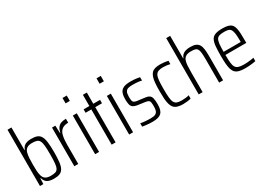

<svg xmlns="http://www.w3.org/2000/svg" viewBox="-15 -1465 3011 2195"><g transform="rotate(-30 1490.0 -367.5)"><path d="M250 8Q217 8 191 1Q165 -6 147.5 -24Q130 -42 120 -75H116L112 0H68V-743H120V-444H124Q133 -471 149.5 -487Q166 -503 191 -510.5Q216 -518 250 -518Q297 -518 326.5 -506.5Q356 -495 372.5 -466.5Q389 -438 395.5 -386Q402 -334 402 -255Q402 -175 395.5 -123.5Q389 -72 372 -43.5Q355 -15 326 -3.5Q297 8 250 8ZM234 -39Q272 -39 295 -46Q318 -53 330 -75Q342 -97 346 -140.5Q350 -184 350 -255Q350 -327 346 -370Q342 -413 330 -435Q318 -457 295 -464.5Q272 -472 234 -472Q191 -472 166 -455.5Q141 -439 132 -403Q125 -375 122.5 -341.5Q120 -308 120 -255Q120 -202 122 -170Q124 -138 131 -110Q140 -73 165 -56Q190 -39 234 -39Z M521 0V-510H565L569 -411H573Q582 -452 600 -475.5Q618 -499 645 -508.5Q672 -518 709 -518V-466Q655 -466 625 -442Q595 -418 584 -370.5Q573 -323 573 -252V0Z M794 -672V-743H850V-672ZM796 0V-510H848V0Z M1014 0V-465H938V-510H1014V-658H1066V-510H1155V-465H1066V0Z M1243 -672V-743H1299V-672ZM1245 0V-510H1297V0Z M1551 8Q1530 8 1505.5 6.5Q1481 5 1458.5 2Q1436 -1 1419 -4V-48Q1435 -45 1451.5 -43Q1468 -41 1485 -39.5Q1502 -38 1519.5 -37.5Q1537 -37 1555 -37Q1594 -37 1614.5 -47.5Q1635 -58 1643 -79.5Q1651 -101 1651 -135Q1651 -171 1648 -189.5Q1645 -208 1633.5 -216.5Q1622 -225 1595 -229L1490 -244Q1458 -249 1439.5 -262Q1421 -275 1414 -301.5Q1407 -328 1407 -371Q1407 -418 1417.5 -447Q1428 -476 1448 -491.5Q1468 -507 1497 -512.5Q1526 -518 1562 -518Q1583 -518 1604.5 -516.5Q1626 -515 1646.5 -512Q1667 -509 1681 -505V-461Q1665 -466 1645.5 -468.5Q1626 -471 1604 -472Q1582 -473 1556 -473Q1525 -473 1503 -466.5Q1481 -460 1469.5 -439.5Q1458 -419 1458 -377Q1458 -346 1461 -327.5Q1464 -309 1476 -300.5Q1488 -292 1512 -288L1614 -275Q1649 -271 1668 -258Q1687 -245 1694 -217Q1701 -189 1701 -137Q1701 -96 1693 -68.5Q1685 -41 1667 -24Q1649 -7 1620.5 0.5Q1592 8 1551 8Z M1955 8Q1911 8 1881.5 -1.5Q1852 -11 1835 -30.5Q1818 -50 1809 -81Q1800 -112 1797 -155Q1794 -198 1794 -254Q1794 -317 1798 -362.5Q1802 -408 1812.5 -438Q1823 -468 1840.5 -485.5Q1858 -503 1885.5 -510.5Q1913 -518 1952 -518Q1978 -518 2007.5 -514.5Q2037 -511 2056 -506V-462Q2036 -467 2010.5 -470Q1985 -473 1963 -473Q1925 -473 1902 -464Q1879 -455 1866.5 -432Q1854 -409 1850 -366Q1846 -323 1846 -256Q1846 -186 1850 -142.5Q1854 -99 1866.5 -76Q1879 -53 1902.5 -45Q1926 -37 1964 -37Q1989 -37 2015 -40Q2041 -43 2059 -49V-5Q2039 1 2010.5 4.5Q1982 8 1955 8Z M2163 0V-743H2215V-446H2219Q2227 -469 2243 -485Q2259 -501 2284.5 -509.5Q2310 -518 2347 -518Q2392 -518 2419 -507Q2446 -496 2460.5 -472.5Q2475 -449 2480 -411.5Q2485 -374 2485 -322V0H2433V-308Q2433 -362 2429.5 -394Q2426 -426 2415.5 -443Q2405 -460 2384.5 -465.5Q2364 -471 2329 -471Q2287 -471 2263 -456Q2239 -441 2229.5 -413.5Q2220 -386 2217.5 -348Q2215 -310 2215 -265V0Z M2776 8Q2729 8 2697.5 0Q2666 -8 2647 -26.5Q2628 -45 2618.5 -75Q2609 -105 2605.5 -149.5Q2602 -194 2602 -254Q2602 -329 2606.5 -379.5Q2611 -430 2627 -461Q2643 -492 2678 -505Q2713 -518 2775 -518Q2819 -518 2847.5 -510Q2876 -502 2893 -484Q2910 -466 2917.5 -435.5Q2925 -405 2927 -360.5Q2929 -316 2929 -256V-238H2653Q2653 -176 2657 -137Q2661 -98 2674 -76Q2687 -54 2713.5 -45.5Q2740 -37 2785 -37Q2805 -37 2827.5 -38.5Q2850 -40 2873 -43Q2896 -46 2914 -50V-6Q2899 -2 2876 1Q2853 4 2827 6Q2801 8 2776 8ZM2879 -259V-294Q2879 -355 2874 -390.5Q2869 -426 2857.5 -444Q2846 -462 2825 -468Q2804 -474 2772 -474Q2732 -474 2708.5 -467Q2685 -460 2673 -439.5Q2661 -419 2657 -381Q2653 -343 2653 -279H2898Z"/></g></svg>

Font: Saira Condensed Light
Style: Regular
Weight: 300
Width: 3
Designer: Hector Gatti with collaboration of the Omnibus-Type team
Foundry: Omnibus-Type
Version: Version 1.101